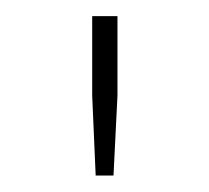

<svg xmlns="http://www.w3.org/2000/svg" viewBox="-20 -663 258 237"><path d="M93.8 -643.1V-544.9L98.1 -446.3H120.1L125 -544.9V-643.1Z"/></svg>

Font: Estedad-FD VF
Style: Regular
Weight: 100
Designer: Amin Abedi
Version: Version 7.3